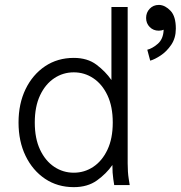

<svg xmlns="http://www.w3.org/2000/svg" viewBox="-20 -751 733 779"><path d="M577.6 -549.3Q597.2 -553.7 619.9 -573Q642.6 -592.3 644 -630.4Q634.8 -626.5 624 -626.5Q602.1 -626.5 587.4 -641.4Q572.8 -656.2 572.8 -678.2Q572.8 -700.2 587.4 -715.6Q602.1 -731 624 -731Q625.5 -731 626.5 -731Q627 -731 627 -731Q650.9 -729.5 672.1 -707Q693.4 -684.6 693.4 -634.8Q693.4 -596.7 674.8 -569.3Q656.2 -542 631.8 -525.9Q607.4 -509.8 589.4 -504.9ZM498 -88.4Q498 -51.8 502.2 -25.9Q506.3 0 506.3 0H443.4Q443.4 0 439.7 -24.2Q436 -48.3 436 -81.5Q411.6 -46.4 373.5 -19Q335.4 8.3 279.3 8.3Q213.4 8.3 162.8 -25.6Q112.3 -59.6 83.7 -118.7Q55.2 -177.7 55.2 -253.9Q55.2 -330.1 83.7 -389.2Q112.3 -448.2 162.8 -482.2Q213.4 -516.1 279.3 -516.1Q334.5 -516.1 371.1 -488.8Q407.7 -461.4 432.1 -426.3V-722.7H498ZM437.5 -253.9Q437.5 -318.8 416 -364.3Q394.5 -409.7 358.6 -433.6Q322.8 -457.5 279.3 -457.5Q235.8 -457.5 200 -433.6Q164.1 -409.7 142.6 -364.3Q121.1 -318.8 121.1 -253.9Q121.1 -189 142.6 -143.6Q164.1 -98.1 200 -74.2Q235.8 -50.3 279.3 -50.3Q322.8 -50.3 358.6 -74.2Q394.5 -98.1 416 -143.6Q437.5 -189 437.5 -253.9Z"/></svg>

Font: Giphurs Light
Style: Regular
Weight: 300
Version: Version 0.920; ttfautohint (v1.8.4.7-5d5b)